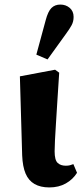

<svg xmlns="http://www.w3.org/2000/svg" viewBox="-20 -805 363 840"><path d="M196 15Q157 15 131 0Q105 -15 92 -45.5Q79 -76 77 -125L67 -471L221 -500L239 -487Q234 -411 230.5 -355.5Q227 -300 224.5 -259.5Q222 -219 220.5 -191Q219 -163 219 -143Q219 -105 232 -92.5Q245 -80 268 -80Q278 -80 286 -82Q294 -84 301 -87L317 -49Q299 -20 268 -2.5Q237 15 196 15ZM139 -566 180 -717Q190 -755 205 -770Q220 -785 244 -785Q268 -785 285 -770.5Q302 -756 302 -731Q302 -711 293.5 -695Q285 -679 268 -656L188 -545Z"/></svg>

Font: Source Serif 4 18pt
Style: Bold
Weight: 700
Designer: Frank Grießhammer
Foundry: Adobe Systems Incorporated
Version: Version 4.004;hotconv 1.0.116;makeotfexe 2.5.65601